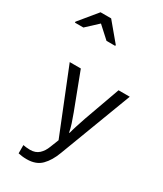

<svg xmlns="http://www.w3.org/2000/svg" viewBox="-398 -1068 1195 1410"><g transform="rotate(30 199.5 -363.0)"><path d="M1 -536H95L211 -231Q226 -191 238 -154.5Q250 -118 256 -85H260Q266 -110 279 -150.5Q292 -191 306 -232L415 -536H510L279 74Q251 150 206.5 195Q162 240 84 240Q60 240 42 237.5Q24 235 11 232V162Q22 164 37.5 166Q53 168 70 168Q116 168 144.5 142Q173 116 189 73L217 2ZM-111 -806V-814L14 -966H104L231 -814V-806H157L58 -896L-39 -806Z"/></g></svg>

Font: Noto Sans Tifinagh Azawagh
Style: Regular
Weight: 400
Designer: JamraPatel
Foundry: JamraPatel LLC
Version: Version 2.006; ttfautohint (v1.8.4.7-5d5b)